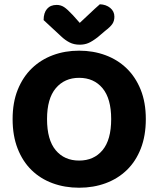

<svg xmlns="http://www.w3.org/2000/svg" viewBox="-20 -861 740 898"><path d="M662 -304Q662 -226 638.5 -166Q615 -106 573 -65.5Q531 -25 474 -4Q417 17 350 17Q283 17 226 -4Q169 -25 127.5 -65.5Q86 -106 62.5 -166Q39 -226 39 -304Q39 -382 63 -441.5Q87 -501 129 -541.5Q171 -582 227.5 -603Q284 -624 350 -624Q416 -624 473 -603Q530 -582 572 -541.5Q614 -501 638 -441.5Q662 -382 662 -304ZM500 -304Q500 -400 459.5 -448.5Q419 -497 350 -497Q282 -497 241 -448.5Q200 -400 200 -304Q200 -207 240.5 -158.5Q281 -110 350 -110Q419 -110 459.5 -158.5Q500 -207 500 -304ZM353 -754Q376 -775 400 -798Q424 -821 447 -841Q476 -840 495.5 -824Q515 -808 515 -783Q515 -763 505.5 -749Q496 -735 471 -716L437 -687Q411 -667 393 -659.5Q375 -652 353 -652Q326 -652 305.5 -662.5Q285 -673 267 -690L184 -767Q184 -801 200 -819.5Q216 -838 245 -838Q264 -838 279.5 -828Q295 -818 321 -790Z"/></svg>

Font: Baloo Tammudu 2
Style: Bold
Weight: 700
Designer: Maithili Shingre, Omkar Shende and Ek Type
Foundry: Ek Type
Version: Version 1.640;hotconv 1.0.111;makeotfexe 2.5.65597; ttfautoh